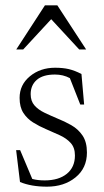

<svg xmlns="http://www.w3.org/2000/svg" viewBox="-20 -690 390 720"><path d="M186.5 -436Q216 -436 238.2 -430.8Q260.5 -425.5 285.5 -412.5L295.5 -298H281L242 -397Q217 -410.5 186 -410.5Q141 -410.5 118 -390.5Q95 -370.5 95 -337Q95 -311 109.2 -294.8Q123.5 -278.5 146.5 -267.5Q169.5 -256.5 195.5 -245.5Q222 -235 247.5 -220.5Q273 -206 289.5 -181.8Q306 -157.5 306 -118Q306 -59.5 263.2 -24.8Q220.5 10 156 10Q97 10 55 -7.5L40.5 -127H55.5L101 -19Q121 -13.5 147.5 -13.5Q200 -13.5 230.5 -38.2Q261 -63 261 -107Q261 -136.5 245 -154Q229 -171.5 204.2 -182.8Q179.5 -194 153 -205.5Q127 -216.5 104.2 -230.8Q81.5 -245 67.5 -266.8Q53.5 -288.5 53.5 -323Q53.5 -372 92.2 -404Q131 -436 186.5 -436ZM41 -504.5 148.5 -670H195L303 -504.5H277L172 -618L67 -504.5Z"/></svg>

Font: Newsreader Text Light
Style: Regular
Weight: 300
Designer: Hugues Gentile
Foundry: Production Type
Version: Version 1.002